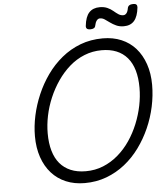

<svg xmlns="http://www.w3.org/2000/svg" viewBox="-75 -1308 1182 1392"><g transform="rotate(-5 516.5 -612.5)"><path d="M485 19Q410 19 349 -6.5Q288 -32 244.5 -80.5Q201 -129 177.5 -197.5Q154 -266 154 -351Q154 -424 170.5 -500.5Q187 -577 219 -651.5Q251 -726 297.5 -791.5Q344 -857 405.5 -907.5Q467 -958 542 -986.5Q617 -1015 705 -1015Q780 -1015 840.5 -989.5Q901 -964 943.5 -916Q986 -868 1009.5 -800Q1033 -732 1033 -648Q1033 -570 1016 -490.5Q999 -411 966 -336.5Q933 -262 886 -197.5Q839 -133 778 -84.5Q717 -36 643.5 -8.5Q570 19 485 19ZM500 -66Q568 -66 627 -90Q686 -114 735.5 -156.5Q785 -199 823 -255Q861 -311 887 -375Q913 -439 926.5 -505Q940 -571 940 -635Q940 -707 924 -762Q908 -817 876 -854.5Q844 -892 797.5 -911Q751 -930 690 -930Q623 -930 563.5 -906Q504 -882 455 -839Q406 -796 367.5 -740Q329 -684 302 -620.5Q275 -557 261.5 -491.5Q248 -426 248 -363Q248 -292 264 -236.5Q280 -181 311.5 -143.5Q343 -106 390 -86Q437 -66 500 -66ZM621 -1088Q589 -1088 591 -1115Q598 -1182 626 -1212Q654 -1242 703 -1242Q735 -1242 758.5 -1231.5Q782 -1221 799.5 -1206Q817 -1191 833.5 -1180Q850 -1169 869 -1169Q882 -1169 892 -1180.5Q902 -1192 906 -1217Q911 -1244 948 -1244Q964 -1244 970.5 -1237Q977 -1230 976 -1217Q969 -1151 942 -1120Q915 -1089 866 -1089Q835 -1089 811 -1100Q787 -1111 768 -1125Q749 -1139 732.5 -1150Q716 -1161 698 -1161Q684 -1161 674 -1148Q664 -1135 659 -1110Q657 -1099 647.5 -1093.5Q638 -1088 621 -1088Z"/></g></svg>

Font: Playwrite BE VLG
Style: Regular
Weight: 400
Designer: Veronika Burian, José Scaglione
Foundry: TypeTogether
Version: Version 1.002